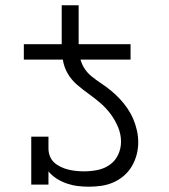

<svg xmlns="http://www.w3.org/2000/svg" viewBox="-20 -697 640 725"><path d="M473 -472H70V-530H213V-677H277V-530H473ZM316 8Q295 8 274 5.5Q253 3 232.5 -4Q212 -11 194 -22.5Q176 -34 163 -50V0H98V-181H163V-136Q163 -121 168.5 -107Q174 -93 185 -83Q196 -73 210 -66.5Q224 -60 238.5 -56.5Q253 -53 268 -51.5Q283 -50 297 -50Q323 -50 348 -55Q373 -60 394 -74.5Q415 -89 426 -112.5Q437 -136 437 -162Q437 -190 426 -216.5Q415 -243 398 -266Q381 -289 359.5 -307.5Q338 -326 315 -342.5Q292 -359 270.5 -377.5Q249 -396 235 -420.5Q221 -445 217 -473.5Q213 -502 213 -530H277Q277 -507 281 -484.5Q285 -462 296.5 -442.5Q308 -423 326 -408.5Q344 -394 363 -381.5Q382 -369 399.5 -354.5Q417 -340 432.5 -323.5Q448 -307 461 -288Q474 -269 483 -248Q492 -227 497 -204.5Q502 -182 502 -160Q502 -136 496 -113Q490 -90 478 -69.5Q466 -49 448 -33.5Q430 -18 408.5 -8.5Q387 1 363.5 4.5Q340 8 316 8Z"/></svg>

Font: Iosevka Slab Light Extended
Style: Regular
Weight: 300
Width: 7
Monospace: yes
Designer: Belleve Invis
Foundry: Belleve Invis
Version: Version 11.1.0; ttfautohint (v1.8.3)